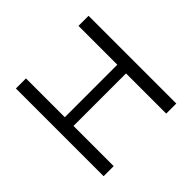

<svg xmlns="http://www.w3.org/2000/svg" viewBox="-167 -898 1091 1091"><g transform="rotate(-45 379.0 -352.5)"><path d="M590 -705H671V0H590V-323H168V0H87V-705H168V-393H590Z"/></g></svg>

Font: wassup Sans
Style: Regular
Weight: 400
Version: Version 2.001